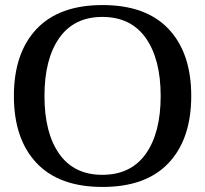

<svg xmlns="http://www.w3.org/2000/svg" viewBox="-20 -730 812 760"><path d="M35 -350Q35 -520 124.5 -615Q214 -710 386 -710Q558 -710 647.5 -615Q737 -520 737 -350Q737 -180 647.5 -85Q558 10 386 10Q214 10 124.5 -85Q35 -180 35 -350ZM616 -350Q616 -496 557 -579.5Q498 -663 385 -663Q273 -663 214.5 -579.5Q156 -496 156 -350Q156 -204 214.5 -121Q273 -38 385 -38Q498 -38 557 -121Q616 -204 616 -350Z"/></svg>

Font: Taviraj Medium
Style: Regular
Weight: 500
Designer: Katatrad Team
Foundry: CadsonDemak
Version: Version 1.001